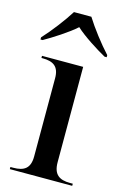

<svg xmlns="http://www.w3.org/2000/svg" viewBox="-118 -820 565 874"><g transform="rotate(15 164.5 -383.0)"><path d="M3 -616V-606H13C52 -628 123 -673 159 -706C194 -673 265 -628 305 -606H315V-616C276 -658 228 -721 200 -766H118C90 -721 42 -658 3 -616ZM21 0H315V-10H302C251 -10 223 -29 223 -87V-536H29V-526H34C85 -526 113 -508 113 -453V-84C113 -28 85 -10 34 -10H21Z"/></g></svg>

Font: Noto Serif Display Medium
Style: Regular
Weight: 500
Designer: Monotype Design Team
Foundry: Monotype Imaging Inc.
Version: Version 2.009